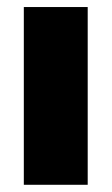

<svg xmlns="http://www.w3.org/2000/svg" viewBox="-20 -512 309 532"><path d="M46 0V-492.5H223V0Z"/></svg>

Font: Anek Gujarati ExtraBold
Style: Regular
Weight: 800
Version: Version 1.003